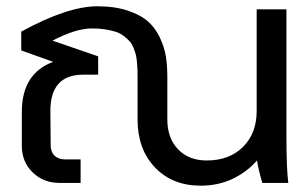

<svg xmlns="http://www.w3.org/2000/svg" viewBox="-20 -585 984 614"><path d="M47.9 -423.8V-483.9Q196.3 -564.9 291 -564.9Q347.2 -564.9 388.7 -551Q430.2 -537.1 453.9 -515.9Q477.5 -494.6 491.9 -463.4Q506.3 -432.1 510.7 -403.1Q515.1 -374 515.1 -338.9V-203.1Q515.1 -143.1 549.6 -107.4Q584 -71.8 641.1 -71.8Q713.4 -71.8 757.1 -115.2Q800.8 -158.7 800.8 -230V-555.2H896V-148.9Q896 -46.9 901.9 0H818.8Q806.2 -43.9 801.8 -71.8Q769.5 -34.7 723.4 -12.9Q677.2 8.8 622.1 8.8Q531.2 8.8 475.6 -49.6Q419.9 -107.9 419.9 -203.1V-335Q419.9 -351.6 419.7 -361.3Q419.4 -371.1 418 -386.5Q416.5 -401.9 414.1 -411.1Q411.6 -420.4 406.5 -433.1Q401.4 -445.8 394 -453.6Q386.7 -461.4 375.7 -470Q364.7 -478.5 350.6 -483.2Q336.4 -487.8 316.9 -491Q297.4 -494.1 273.9 -494.1Q222.7 -494.1 147.9 -455.1L293.9 -404.8V-346.2H246.1Q139.6 -346.2 141.1 -227.1L142.1 -120.1Q142.1 -99.1 154.5 -87.2Q167 -75.2 188 -75.2H237.8V0H170.9Q118.7 0 84.2 -33.9Q49.8 -67.9 49.8 -118.2V-227.1Q49.8 -350.1 149.9 -387.2Z"/></svg>

Font: LT Superior Med
Style: Regular
Weight: 500
Designer: Daniel Lyons
Foundry: LyonsType
Version: Version 1.000